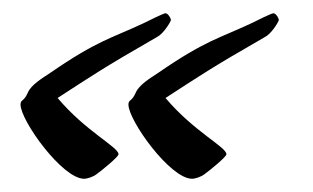

<svg xmlns="http://www.w3.org/2000/svg" viewBox="-20 -366 473 290"><path d="M159 -133C159 -144 110 -167 67 -218C118 -251 135 -263 217 -310C227 -315 237 -332 238 -335C239 -337 234 -346 230 -346C227 -346 203 -334 197 -331C148 -308 127 -305 56 -256C44 -248 27 -238 22 -226C16 -212 11 -216 11 -208C11 -184 74 -96 107 -96C112 -96 121 -99 126 -103C133 -108 159 -129 159 -133ZM322 -133C322 -144 273 -167 230 -218C281 -251 298 -263 380 -310C390 -315 400 -332 401 -335C402 -337 397 -346 393 -346C390 -346 366 -334 360 -331C311 -308 290 -305 219 -256C207 -248 190 -238 185 -226C179 -212 174 -216 174 -208C174 -184 237 -96 270 -96C275 -96 284 -99 289 -103C296 -108 322 -129 322 -133Z"/></svg>

Font: Mervale Script
Style: Regular
Weight: 400
Designer: Astigmatic (AOETI)
Foundry: Astigmatic (AOETI)
Version: Version 1.000